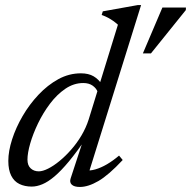

<svg xmlns="http://www.w3.org/2000/svg" viewBox="-20 -732 758 762"><path d="M368 -366.5Q362.5 -381.5 347.8 -392Q333 -402.5 310.5 -402.5Q273 -402.5 239.5 -379.8Q206 -357 178.5 -320.5Q151 -284 131 -242.5Q111 -201 100 -162.8Q89 -124.5 89 -98.5Q89 -75.5 101.8 -63.8Q114.5 -52 134 -52Q149.5 -52 171 -62.8Q192.5 -73.5 216 -92.8Q239.5 -112 262.2 -137.8Q285 -163.5 303.2 -194.2Q321.5 -225 332 -258L448 -634Q439 -642 429.5 -648.8Q420 -655.5 409 -661.5Q398 -667.5 383.5 -672.5L388 -687L527.5 -712H540L329 -35.5L319.5 -56Q336.5 -53.5 358.5 -59.8Q380.5 -66 404.8 -80.2Q429 -94.5 452.5 -114.5L467 -97Q411 -37 370.5 -13.5Q330 10 297 10Q274.5 10 264.8 0.8Q255 -8.5 260.5 -24.5L314.5 -189H325.5Q286 -130.5 254.2 -92.2Q222.5 -54 196.5 -32Q170.5 -10 148.2 -0.8Q126 8.5 106 8.5Q78 8.5 57 -1.8Q36 -12 24.5 -34.8Q13 -57.5 13 -93.5Q13 -132 28 -178.8Q43 -225.5 69.8 -271.5Q96.5 -317.5 132.8 -356Q169 -394.5 211.5 -417.8Q254 -441 301 -441Q331.5 -441 351.5 -429.2Q371.5 -417.5 386.5 -394.5ZM547 -520 624.5 -702H718L717.5 -692L579 -520Z"/></svg>

Font: Newsreader 17pt
Style: Italic
Weight: 400
Italic angle: -17°
Version: Version 1.003